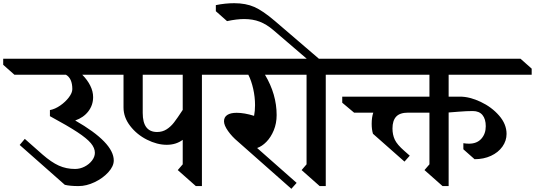

<svg xmlns="http://www.w3.org/2000/svg" viewBox="-90 -1153 3343 1200"><path d="M424 -686Q456 -654 474 -618Q492 -582 492 -546Q492 -496 462 -457Q432 -418 380 -400Q621 -262 621 -150Q621 -114 587 -76.5Q553 -39 501.5 -14.5Q450 10 401 10Q347 10 315 2L33 -247L65 -285L176 -187Q231 -139 277.5 -118Q324 -97 379 -97Q410 -97 438.5 -111.5Q467 -126 485 -149.5Q503 -173 503 -198Q503 -228 478 -258Q453 -288 393 -327.5Q333 -367 222 -427V-465Q254 -471 286.5 -493.5Q319 -516 340.5 -544.5Q362 -573 362 -596Q362 -663 322 -686H0L-70 -748V-786H604L674 -724V-686Z M1332 -686H1172V10H1134L1021 -90L1052 -126V-279Q1010 -248 952 -248Q892 -248 828.5 -280Q765 -312 723.5 -366Q682 -420 682 -481V-686H604L534 -748V-786H1262L1332 -724ZM802 -686V-447Q802 -328 892 -328Q925 -328 951 -344.5Q977 -361 997.5 -387.5Q1018 -414 1052 -466V-686Z M1566 -686Q1639 -564 1639 -434Q1639 -382 1621 -338.5Q1603 -295 1575 -266.5Q1547 -238 1517 -228L1764 -10L1731 27L1396 -269Q1360 -299 1335 -334.5Q1310 -370 1310 -395Q1310 -421 1330.5 -434.5Q1351 -448 1389 -448Q1437 -448 1498 -429Q1504 -460 1504 -496Q1504 -547 1492.5 -598Q1481 -649 1462 -686H1212L1136 -748V-786H1702L1778 -724V-686Z M1946 -686V10H1908L1795 -90L1826 -126V-686H1758L1688 -748V-786H1827L1617 -966Q1576 -1001 1533 -1017.5Q1490 -1034 1436 -1034Q1390 -1034 1329 -1021L1259 -1083V-1121Q1317 -1133 1374 -1133Q1446 -1133 1499.5 -1109.5Q1553 -1086 1629 -1021L1903 -786H2036L2106 -724V-686Z M2714 -549H2785Q2845 -549 2914 -516.5Q2983 -484 3029.5 -430.5Q3076 -377 3076 -316Q3076 -273 3050 -236.5Q3024 -200 2978.5 -179Q2933 -158 2876 -158L2806 -220V-258Q2824 -255 2841 -255Q2891 -255 2918.5 -286Q2946 -317 2946 -364Q2946 -409 2925.5 -434Q2905 -459 2865 -459Q2827 -459 2777.5 -455Q2728 -451 2714 -450V10H2676L2563 -90L2594 -126V-449H2461Q2409 -449 2386 -424Q2363 -399 2363 -350Q2363 -311 2377.5 -280Q2392 -249 2437 -210L2471 -180L2438 -143L2241 -317Q2233 -344 2233 -379Q2233 -420 2243 -449H2123L2049 -511V-549H2594V-686H2026L1956 -748V-786H3163L3233 -724V-686H2714Z"/></svg>

Font: Inknut
Style: Antiqua
Weight: 400
Designer: Claus Eggers Srensen
Foundry: Claus Eggers Srensen
Version: Version 1.000; ttfautohint (v1.2) -l 7 -r 28 -G 50 -x 13 -D 